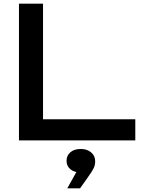

<svg xmlns="http://www.w3.org/2000/svg" viewBox="-20 -770 778 1053"><path d="M216 -59 157 -116H722V0H84V-750H216ZM418 139 423 176Q388 176 366.5 158.5Q345 141 345 112Q345 83 366 65Q387 47 423 47Q458 47 480 66Q502 85 502 114Q502 135 494 152Q486 169 458 208L419 263H349Z"/></svg>

Font: Unbounded Variable
Style: Regular
Weight: 400
Designer: Luke Prowse, Jean-Baptiste Morizot, Fátima Lázaro, Florian Runge
Foundry: NaN
Version: Version 1.600;FEAKit 1.0